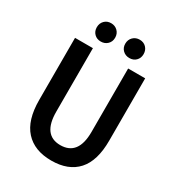

<svg xmlns="http://www.w3.org/2000/svg" viewBox="-197 -948 994 1081"><g transform="rotate(30 300.0 -407.5)"><path d="M435.5 -724.6Q418.9 -708 393.1 -708Q367.2 -708 350.1 -724.6Q333 -741.2 333 -767.1Q333 -793 350.1 -810.1Q367.2 -827.1 393.1 -827.1Q418.9 -827.1 435.5 -810.1Q452.1 -793 452.1 -767.1Q452.1 -741.2 435.5 -724.6ZM250 -724.6Q232.9 -708 207 -708Q181.2 -708 164.6 -724.6Q147.9 -741.2 147.9 -767.1Q147.9 -793 164.6 -810.1Q181.2 -827.1 207 -827.1Q232.9 -827.1 250 -810.1Q267.1 -793 267.1 -767.1Q267.1 -741.2 250 -724.6ZM71.8 -250V-653.8H188V-241.2Q188 -89.4 300.8 -88.9Q417 -88.9 417 -241.2V-653.8H527.8V-250Q528.3 -118.2 469.7 -53.2Q411.1 11.7 300.8 11.7Q190.4 11.7 131.3 -53.7Q71.8 -119.1 71.8 -250Z"/></g></svg>

Font: SourceCodePro-Semibold
Style: Regular
Weight: 600
Monospace: yes
Designer: Paul D. Hunt
Foundry: Adobe Systems Incorporated
Version: Version 1.009;PS 1.000;hotconv 1.0.70;makeotf.lib2.5.5900